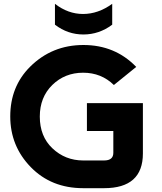

<svg xmlns="http://www.w3.org/2000/svg" viewBox="-20 -985 858 1015"><path d="M270.5 -964.8Q339.8 -911.1 418.9 -911.1Q499 -911.1 573.2 -964.8V-854.5Q503.9 -802.7 420.9 -802.7Q337.9 -802.7 270.5 -854.5ZM530.3 9.8H419.9Q251 9.8 142.6 -101.6Q34.2 -212.9 34.2 -369.6Q34.2 -527.3 138.7 -631.8Q254.4 -747.1 420.9 -747.1Q588.4 -747.1 700.2 -631.3L582 -535.6Q515.6 -600.6 419.4 -600.6Q322.8 -600.6 256.3 -535.6Q190.4 -470.7 190.4 -368.7Q190.4 -264.2 256.8 -201.2Q324.7 -136.7 419.9 -136.7H530.3Q579.1 -136.7 579.1 -177.2V-292.5H439.5V-439.9H735.4V-173.8Q735.4 9.8 530.3 9.8Z"/></svg>

Font: New Shape
Style: Bold
Weight: 700
Designer: Wojciech Kalinowski "wmk69" (wmk69@o2.pl)
Foundry: Wojciech Kalinowski "wmk69" (wmk69@o2.pl)
Version: Version 2.1.1; 2021-05-14